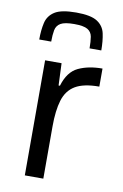

<svg xmlns="http://www.w3.org/2000/svg" viewBox="-85 -788 536 838"><g transform="rotate(10 183.5 -369.5)"><path d="M86 0V-510H159L163 -412H169Q188 -476 232.5 -497Q277 -518 339 -518V-438Q270 -438 233 -416Q196 -394 182 -348Q168 -302 168 -232V0ZM184 -739Q249 -739 277.5 -720.5Q306 -702 313 -669.5Q320 -637 320 -595H268Q268 -625 264.5 -646Q261 -667 243.5 -677.5Q226 -688 184 -688Q142 -688 124 -677.5Q106 -667 102 -646Q98 -625 98 -595H45Q45 -637 52.5 -669.5Q60 -702 89 -720.5Q118 -739 184 -739Z"/></g></svg>

Font: Saira
Style: Regular
Weight: 400
Designer: Hector Gatti with collaboration of the Omnibus-Type team
Foundry: Omnibus-Type
Version: Version 1.100; ttfautohint (v1.8.3)